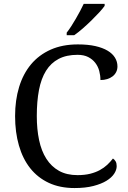

<svg xmlns="http://www.w3.org/2000/svg" viewBox="-20 -951 654 981"><path d="M377.9 -724.1Q429.2 -724.1 467 -715.6Q504.9 -707 530 -691.9Q555.2 -676.8 567.6 -656.2Q580.1 -635.7 580.1 -611.8Q580.1 -595.7 573.5 -582.8Q566.9 -569.8 555.2 -560.8Q543.5 -551.8 527.6 -546.9Q511.7 -542 493.2 -542Q493.2 -565.4 487.1 -588.4Q481 -611.3 467 -629.6Q453.1 -647.9 430.9 -659.4Q408.7 -670.9 376 -670.9Q319.3 -670.9 279.8 -650.1Q240.2 -629.4 215.3 -589.6Q190.4 -549.8 179.2 -491.5Q168 -433.1 168 -357.9Q168 -291 179.7 -235.4Q191.4 -179.7 216.8 -139.9Q242.2 -100.1 281.5 -78.1Q320.8 -56.2 376 -56.2Q412.6 -56.2 440.7 -63.2Q468.8 -70.3 490.2 -82Q511.7 -93.8 528.1 -109.1Q544.4 -124.5 557.1 -141.1Q565.4 -135.7 570.8 -126.5Q576.2 -117.2 576.2 -102.1Q576.2 -83 563.2 -63.2Q550.3 -43.5 523.9 -27.3Q497.6 -11.2 457 -0.7Q416.5 9.8 360.8 9.8Q286.1 9.8 229.5 -16.6Q172.9 -43 134.5 -91.3Q96.2 -139.6 76.7 -207.5Q57.1 -275.4 57.1 -357.9Q57.1 -439 77.6 -506.3Q98.1 -573.7 138.4 -622.1Q178.7 -670.4 238.8 -697.3Q298.8 -724.1 377.9 -724.1ZM320.8 -784.2Q332 -798.3 344 -816.9Q356 -835.4 367.4 -855.2Q378.9 -875 389.4 -894.8Q399.9 -914.6 407.7 -931.2H514.6V-920.9Q505.4 -907.7 487.3 -887.9Q469.2 -868.2 447.3 -846.7Q425.3 -825.2 402.1 -804.9Q378.9 -784.7 358.9 -771H320.8Z"/></svg>

Font: Droid-TTFautohint Serif
Style: Regular
Weight: 400
Foundry: Ascender Corporation
Version: Version 1.00; ttfautohint (v1.00rc1.4-1a1c-dirty) -l 8 -r 50